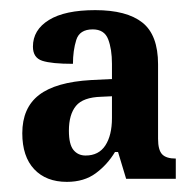

<svg xmlns="http://www.w3.org/2000/svg" viewBox="-20 -739 386 379"><path d="M112 -380Q71 -380 47.5 -405Q24 -430 24 -476Q24 -526 57 -551.5Q90 -577 160 -581L201 -583V-613Q201 -642 193.5 -661.5Q186 -681 163 -681Q137 -681 130.5 -660Q124 -639 124 -613Q82 -613 63.5 -619Q45 -625 45 -647Q45 -680 76.5 -699.5Q108 -719 168 -719Q230 -719 261 -694.5Q292 -670 292 -612V-465Q292 -443 300 -434.5Q308 -426 327 -426V-386H229L213 -439H207Q192 -414 169 -397Q146 -380 112 -380ZM149 -432Q175 -432 188 -452Q201 -472 201 -506V-549L180 -548Q144 -547 130 -530Q116 -513 116 -481Q116 -454 125 -443Q134 -432 149 -432Z"/></svg>

Font: Noto Serif Armenian ExtraCondensed
Style: Bold
Weight: 700
Width: 2
Designer: Monotype Design Team
Foundry: Monotype Imaging Inc.
Version: Version 2.008; ttfautohint (v1.8.4.7-5d5b)